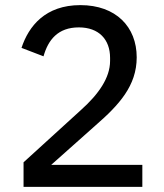

<svg xmlns="http://www.w3.org/2000/svg" viewBox="-20 -730 640 750"><path d="M536 -86H180L353 -240C445 -320 514 -395 514 -506C514 -625 433 -710 294 -710C157 -710 92 -628 64 -543L150 -510C168 -574 206 -623 288 -623C366 -623 410 -576 410 -504V-492C410 -426 365 -362 297 -301L72 -96V0H536Z"/></svg>

Font: IBM Plex Thai Looped Text
Style: Regular
Weight: 450
Designer: Mike Abbink, Paul van der Laan, Pieter van Rosmalen, Ben Mitchell, Mark Frömberg
Foundry: Bold Monday
Version: Version 1.0